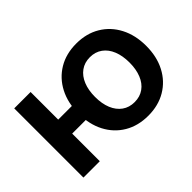

<svg xmlns="http://www.w3.org/2000/svg" viewBox="-100 -773 1025 1025"><g transform="rotate(-45 412.5 -260.5)"><path d="M57.1 0V-522.5H180.7V0ZM147.9 -208.5V-314H325.7V-208.5ZM535.6 11.7Q459 11.7 401.4 -22.5Q343.8 -56.6 311.8 -117.9Q279.8 -179.2 279.8 -260.3Q279.8 -341.3 311.8 -402.8Q343.8 -464.4 401.4 -498.8Q459 -533.2 535.6 -533.2Q612.3 -533.2 669.9 -498.8Q727.5 -464.4 759.5 -402.8Q791.5 -341.3 791.5 -260.3Q791.5 -179.2 759.5 -117.9Q727.5 -56.6 669.9 -22.5Q612.3 11.7 535.6 11.7ZM535.6 -91.3Q576.2 -91.3 605.5 -112.3Q634.8 -133.3 650.1 -171.4Q665.5 -209.5 665.5 -260.3Q665.5 -311.5 650.1 -349.6Q634.8 -387.7 605.5 -408.9Q576.2 -430.2 535.6 -430.2Q495.1 -430.2 465.8 -408.9Q436.5 -387.7 420.9 -349.6Q405.3 -311.5 405.3 -260.3Q405.3 -209 420.9 -171.1Q436.5 -133.3 465.8 -112.3Q495.1 -91.3 535.6 -91.3Z"/></g></svg>

Font: Inter 28pt SemiBold
Style: Regular
Weight: 600
Designer: Rasmus Andersson
Foundry: rsms
Version: Version 4.001;git-66647c0bb